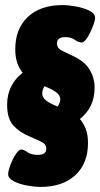

<svg xmlns="http://www.w3.org/2000/svg" viewBox="-20 -728 394 755"><path d="M139 7Q116 7 86 1.5Q56 -4 34 -15.5Q12 -27 12 -44Q12 -52 17 -68Q22 -84 30 -100.5Q38 -117 47 -128.5Q56 -140 63 -140Q74 -140 88 -129.5Q102 -119 129 -119Q162 -119 162 -143Q162 -161 142.5 -170.5Q123 -180 93 -193Q58 -207 33 -234Q8 -261 8 -316Q8 -394 69 -442Q56 -458 48 -480.5Q40 -503 40 -534Q40 -615 89.5 -661.5Q139 -708 226 -708Q249 -708 279 -702.5Q309 -697 331.5 -686Q354 -675 354 -657Q354 -649 348.5 -633.5Q343 -618 335 -601Q327 -584 318 -572.5Q309 -561 301 -561Q288 -561 274 -571.5Q260 -582 236 -582Q204 -582 204 -557Q204 -538 225 -528Q246 -518 271 -506Q313 -486 332.5 -454Q352 -422 352 -383Q352 -306 294 -260Q308 -244 317 -221.5Q326 -199 326 -166Q326 -85 276 -39Q226 7 139 7ZM146 -361Q146 -345 161 -333Q176 -321 207 -309Q217 -325 217 -338Q217 -352 203 -363.5Q189 -375 155 -389Q146 -374 146 -361Z"/></svg>

Font: Asap Condensed Condensed Black
Style: Italic
Weight: 900
Width: 3
Italic angle: -6°
Designer: Pablo Cosgaya
Foundry: Omnibus-Type
Version: Version 3.001; ttfautohint (v1.8.4.7-5d5b)